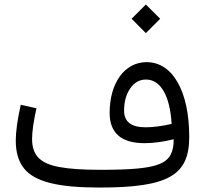

<svg xmlns="http://www.w3.org/2000/svg" viewBox="-20 -842 924 862"><path d="M634.8 -693.4 699.2 -757.8 634.8 -821.8 570.8 -757.8ZM759.8 -216.8C759.8 -160.2 744.1 -125.5 697.3 -106C650.4 -86.4 567.4 -79.6 432.1 -79.6C354.5 -79.6 293 -83.5 248 -91.8C158.2 -107.9 124 -146.5 124 -218.8C124 -250 130.4 -295.9 143.6 -356L73.2 -371.6C58.1 -304.7 50.8 -251 50.8 -210.4C50.8 -158.2 63 -117.2 87.4 -86.4C136.2 -24.9 243.2 0 426.3 0C734.4 0 829.6 -53.7 829.6 -227.1C829.6 -432.1 755.4 -563 638.2 -563C540 -563 472.2 -470.2 472.2 -335.4C472.2 -244.6 524.4 -199.2 629.4 -199.2C667 -199.2 713.4 -205.1 759.8 -216.8ZM750.5 -285.6C705.6 -275.4 666.5 -270.5 633.3 -270.5C569.3 -270.5 537.1 -295.4 537.1 -345.2C537.1 -385.7 546.4 -418.9 564.9 -445.3C583 -471.7 606.4 -484.9 635.3 -484.9C701.2 -484.9 743.2 -412.1 750.5 -285.6Z"/></svg>

Font: Estedad Regular
Style: Regular
Weight: 400
Designer: Amin Abedi
Version: Version 7.3